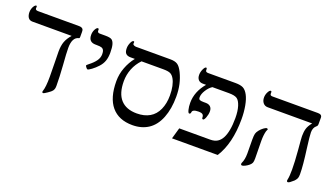

<svg xmlns="http://www.w3.org/2000/svg" viewBox="-56 -1009 2522 1441"><g transform="rotate(20 1205.5 -288.5)"><path d="M434.1 -481Q434.1 -474.1 433.1 -471.4Q432.1 -468.8 428.2 -467.8Q377.9 -456.1 377.9 -372.1Q377.9 -331.1 385.3 -237.3Q392.1 -143.6 392.1 -74.2Q392.1 -60.5 389.9 -51.5Q387.7 -42.5 380.9 -32.7Q374 -22.9 348.1 -5.4Q322.3 12.2 316.9 12.2Q308.1 12.2 308.1 2L309.6 -3.9Q321.8 -38.6 321.8 -120.1L320.3 -234.4L318.8 -320.8Q318.8 -368.2 330.8 -400.4Q342.8 -432.6 371.1 -464.8H59.1Q34.2 -464.8 23.2 -481.7Q12.2 -498.5 12.2 -524.9Q12.2 -540 17.3 -554.7Q22.5 -569.3 30 -578.6Q37.6 -587.9 43.9 -587.9Q49.8 -587.9 49.8 -580.1L48.8 -568.8Q48.8 -553.2 70.8 -553.2H397.9Q411.1 -553.2 418.9 -549.6Q426.8 -545.9 430.4 -539.8Q434.1 -533.7 434.1 -519Z M687 -445.8Q687 -407.7 677.2 -379.6Q667.5 -351.6 645.3 -327.4Q623 -303.2 599.6 -286.1Q576.2 -269 568.8 -269Q564.5 -269 556.6 -279.1Q548.8 -289.1 548.8 -293Q548.8 -296.9 553.2 -299.8L564 -309.1Q597.7 -335 615.7 -360.1Q633.8 -385.3 633.8 -414.1Q633.8 -434.6 628.4 -445.3Q623 -456.1 611.6 -460.4Q600.1 -464.8 568.8 -464.8H562Q505.9 -464.8 505.9 -522.9Q505.9 -546.9 516.6 -566.9Q527.3 -586.9 538.1 -586.9Q540.5 -586.9 542.7 -584.5Q544.9 -582 544.9 -579.1V-569.8Q544.9 -553.2 564 -553.2H607.9Q647 -553.2 660.4 -543.5Q673.8 -533.7 680.4 -510.5Q687 -487.3 687 -445.8Z M1265.1 -304.2Q1265.1 -207.5 1236.6 -134.8Q1208 -62 1154.5 -26.6Q1101.1 8.8 1027.3 8.8Q918 8.8 860.1 -59.8Q802.2 -128.4 802.2 -261.2Q802.2 -317.4 822.3 -370.1Q842.3 -422.9 876 -464.8H841.3Q816.9 -464.8 804 -477.1Q791 -489.3 791 -520Q791 -541.5 801 -564.2Q811 -586.9 822.3 -586.9Q828.1 -586.9 828.1 -580.1L827.1 -568.8Q827.1 -561.5 836.2 -557.4Q845.2 -553.2 854 -553.2H1127.9Q1164.6 -553.2 1185.1 -540Q1205.6 -526.9 1225.1 -487.3Q1244.6 -447.8 1254.9 -402.6Q1265.1 -357.4 1265.1 -304.2ZM1217.3 -295.9Q1217.3 -337.9 1210.4 -370.1Q1203.6 -402.3 1190.7 -425Q1177.7 -447.8 1159.9 -456.3Q1142.1 -464.8 1103 -464.8H929.2Q892.6 -426.8 873.8 -379.2Q855 -331.5 855 -279.8Q855 -182.6 899.2 -133.8Q943.4 -85 1028.3 -85Q1088.4 -85 1130.9 -109.6Q1173.3 -134.3 1195.3 -183.3Q1217.3 -232.4 1217.3 -295.9Z M1783.2 -314Q1783.2 -119.6 1707 0H1341.8L1367.2 -88.9H1613.8Q1649.4 -88.9 1671.6 -103Q1693.8 -117.2 1707.8 -143.6Q1721.7 -169.9 1729.2 -210Q1736.8 -250 1736.8 -305.2Q1736.8 -360.8 1724.6 -399.4Q1712.4 -438 1692.9 -451.4Q1673.3 -464.8 1627 -464.8H1495.1Q1470.2 -448.7 1450.7 -417.7Q1431.2 -386.7 1431.2 -360.8Q1431.2 -345.7 1440.2 -341.3Q1449.2 -336.9 1472.7 -336.9H1488.8Q1512.7 -336.9 1526.4 -324Q1540 -311 1540 -287.1Q1540 -263.2 1530.5 -238Q1521 -212.9 1512.2 -212.9Q1502.9 -212.9 1502.9 -225.1Q1502.9 -240.2 1494.6 -248.5Q1486.3 -256.8 1460 -256.8Q1411.1 -256.8 1411.1 -231.9Q1409.2 -219.2 1398.9 -219.2Q1391.1 -219.2 1385 -242.9Q1378.9 -266.6 1378.9 -297.9Q1378.9 -386.7 1444.8 -464.8H1418.9Q1395.5 -464.8 1382.8 -479Q1370.1 -493.2 1370.1 -518.1Q1370.1 -541 1380.9 -564Q1391.6 -586.9 1401.9 -586.9Q1404.3 -586.9 1406.2 -584Q1408.2 -581.1 1408.2 -578.1V-568.8Q1408.2 -553.2 1429.2 -553.2H1647.9Q1688 -553.2 1709.7 -542Q1731.4 -530.8 1748.3 -499.5Q1765.1 -468.3 1774.2 -418.5Q1783.2 -368.7 1783.2 -314Z M2338.9 -477.1Q2338.9 -461.4 2329.1 -455.1Q2306.2 -436.5 2306.2 -398.9Q2306.2 -371.1 2318.8 -274.9Q2336.9 -142.6 2336.9 -77.1Q2336.9 -56.2 2333.3 -45.7Q2329.6 -35.2 2322.5 -26.9Q2315.4 -18.6 2314.7 -17.8Q2314 -17.1 2313.5 -16.6Q2313 -16.1 2312.3 -15.6Q2311.5 -15.1 2286.1 5.9Q2275.9 12.2 2271 12.2Q2261.7 12.2 2261.7 0L2263.2 -8.3Q2269 -33.7 2269 -87.9Q2269 -147.9 2261.2 -240.7Q2252.9 -333 2252.9 -350.1Q2252.9 -384.8 2260.3 -409.9Q2267.6 -435.1 2292 -464.8H1937Q1913.6 -464.8 1899.7 -481.7Q1885.7 -498.5 1885.7 -524.9Q1885.7 -547.4 1896.5 -568.1Q1907.2 -588.9 1917 -588.9Q1923.8 -588.9 1923.8 -580.1V-568.8Q1923.8 -560.5 1928.2 -556.9Q1932.6 -553.2 1943.8 -553.2H2306.2Q2338.9 -553.2 2338.9 -527.8ZM1994.1 -308.1Q1994.1 -305.7 1986.8 -291Q1978 -258.8 1978 -211.9L1980 -71.8Q1980 -47.4 1975.6 -36.6Q1971.2 -25.9 1958.5 -14.9Q1945.8 -3.9 1929.7 4.2Q1913.6 12.2 1905.8 12.2Q1895 12.2 1895 1L1896.5 -5.9Q1912.1 -37.1 1912.1 -86.9L1911.1 -196.8Q1911.1 -230.5 1915 -244.9Q1918.9 -259.3 1931.6 -275.1Q1944.3 -291 1960.4 -303Q1976.6 -314.9 1984.9 -314.9Q1987.8 -314.9 1991 -313Q1994.1 -311 1994.1 -308.1Z"/></g></svg>

Font: Times New Roman
Style: Regular
Weight: 400
Designer: Steve Matteson
Foundry: Ascender Corporation
Version: Version 2.00.3